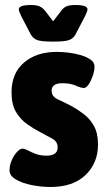

<svg xmlns="http://www.w3.org/2000/svg" viewBox="-20 -738 423 766"><path d="M181 8Q145 8 107 0.5Q69 -7 43.5 -22Q18 -37 18 -58Q18 -78 26.5 -98Q35 -118 47.5 -131.5Q60 -145 70 -145Q78 -145 91 -138Q104 -131 122.5 -124Q141 -117 166 -117Q210 -117 210 -150Q210 -173 189 -184.5Q168 -196 140 -211Q115 -224 88.5 -242.5Q62 -261 44 -291Q26 -321 26 -369Q26 -446 76 -488.5Q126 -531 206 -531Q227 -531 253 -528Q279 -525 302.5 -518Q326 -511 341.5 -500Q357 -489 357 -473Q357 -455 350 -435Q343 -415 333.5 -401Q324 -387 315 -387Q303 -387 282 -396.5Q261 -406 229 -406Q186 -406 186 -376Q186 -353 210 -342Q234 -331 267 -314Q290 -301 314 -283Q338 -265 354.5 -236Q371 -207 371 -161Q371 -88 321.5 -40Q272 8 181 8ZM281 -718Q329 -718 329 -701Q329 -694 320 -675L282 -602Q273 -585 256.5 -578.5Q240 -572 192 -572Q144 -572 127.5 -578.5Q111 -585 102 -602L64 -675Q55 -694 55 -701Q55 -718 103 -718Q125 -718 137 -713Q149 -708 159 -696L192 -653L225 -696Q234 -708 246 -713Q258 -718 281 -718Z"/></svg>

Font: Asap Semi Condensed ExtraBold
Style: Regular
Weight: 800
Width: 4
Designer: Pablo Cosgaya
Foundry: Omnibus-Type
Version: Version 3.001; ttfautohint (v1.8.4.7-5d5b)